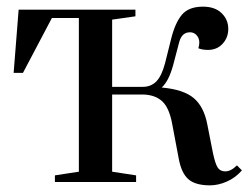

<svg xmlns="http://www.w3.org/2000/svg" viewBox="-20 -547 747 577"><path d="M517 -71 497 -177Q488 -224 467 -243Q446 -262 410 -263H317V-31L389 -20V0H145V-20L217 -31V-493H136L49 -328H21L36 -518H387V-498L317 -488V-286H409Q434 -286 450 -302.5Q466 -319 476 -357L494 -429Q506 -478 526.5 -502.5Q547 -527 590 -527Q626 -527 646 -507.5Q666 -488 666 -460Q666 -434 649 -415.5Q632 -397 605 -397Q588 -397 576 -402Q579 -411 579 -419Q579 -432 571 -441Q563 -450 551 -450Q527 -450 519 -422L500 -350Q487 -303 466 -284Q532 -278 562.5 -252Q593 -226 603 -173L620 -87Q627 -54 634.5 -43Q642 -32 657 -32Q674 -32 692 -50L707 -35Q688 -13 662 -1.5Q636 10 611 10Q567 10 546 -8.5Q525 -27 517 -71Z"/></svg>

Font: Prata
Style: Regular
Weight: 400
Designer: Ivan Petrov
Foundry: Cyreal
Version: Version 2.000